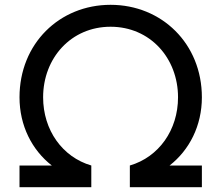

<svg xmlns="http://www.w3.org/2000/svg" viewBox="-20 -777 918 797"><path d="M61 0H359V-90C239 -125 159 -237 159 -373C159 -536 275 -666 439 -666C603 -666 719 -536 719 -373C719 -237 639 -125 519 -90V0H818V-90H684C766 -154 818 -255 818 -373C818 -596 651 -757 439 -757C227 -757 61 -596 61 -373C61 -255 113 -154 195 -90H61Z"/></svg>

Font: Mluvka Medium
Style: Regular
Weight: 500
Designer: Modified by Jiří Krblich, Original typeface by Gumpita Rahayu
Foundry: Gumpita Rahayu & Jiří Krblich
Version: Version 2.000;Glyphs 3.1.1 (3134)